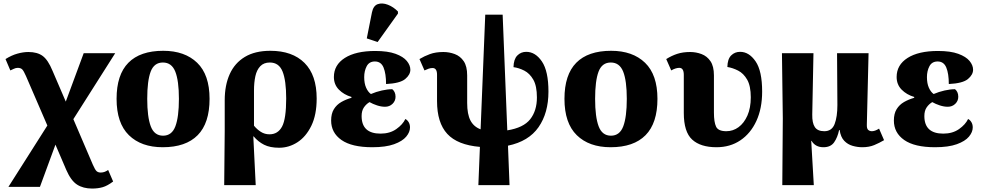

<svg xmlns="http://www.w3.org/2000/svg" viewBox="-20 -845 5707 1115"><path d="M29 240 255 -116 131 -403Q118 -433 109 -442Q100 -451 83 -451Q72 -451 60.5 -445.5Q49 -440 40 -436L12 -502Q47 -524 81 -533.5Q115 -543 145 -543Q197 -543 228 -520Q259 -497 285 -434L362 -255L466 -536H649L406 -153L519 111Q532 141 541 149Q550 157 565 157Q578 157 589 152.5Q600 148 608 142L637 209Q604 234 576.5 242Q549 250 515 250Q463 250 427.5 227Q392 204 365 142L302 -5L212 240Z M925 10Q800 10 728.5 -60Q657 -130 657 -271Q657 -411 725.5 -480.5Q794 -550 928 -550Q1053 -550 1125 -480.5Q1197 -411 1197 -271Q1197 -130 1128 -60Q1059 10 925 10ZM927 -57Q978 -57 998.5 -111.5Q1019 -166 1019 -271Q1019 -376 998 -429Q977 -482 926 -482Q875 -482 855 -429Q835 -376 835 -271Q835 -166 855.5 -111.5Q876 -57 927 -57Z M1282 230 1285 -84V-263Q1285 -350 1314 -414.5Q1343 -479 1402 -514.5Q1461 -550 1550 -550Q1678 -550 1748.5 -479.5Q1819 -409 1819 -273Q1819 -178 1788 -114.5Q1757 -51 1707.5 -19Q1658 13 1601 13Q1548 13 1513.5 -4.5Q1479 -22 1453 -53H1451L1465 230ZM1545 -65Q1594 -65 1618 -110Q1642 -155 1642 -273Q1642 -377 1621 -429.5Q1600 -482 1547 -482Q1512 -482 1491.5 -460.5Q1471 -439 1463 -402.5Q1455 -366 1455 -319V-115Q1472 -94 1494.5 -79.5Q1517 -65 1545 -65Z M2142 10Q2023 10 1963 -32Q1903 -74 1903 -145Q1903 -185 1919 -211Q1935 -237 1962 -252.5Q1989 -268 2021 -277V-282Q1977 -295 1948 -324.5Q1919 -354 1919 -398Q1919 -468 1982.5 -508.5Q2046 -549 2159 -549Q2232 -549 2277 -532.5Q2322 -516 2342.5 -491Q2363 -466 2363 -440Q2363 -411 2333 -386Q2303 -361 2222 -357Q2222 -417 2207.5 -452.5Q2193 -488 2157 -488Q2124 -488 2109.5 -460.5Q2095 -433 2095 -397Q2095 -361 2106 -336Q2117 -311 2134 -299Q2164 -312 2197.5 -319.5Q2231 -327 2258 -327Q2266 -321 2271.5 -310Q2277 -299 2277 -283Q2277 -259 2259.5 -242Q2242 -225 2216 -225Q2194 -225 2169.5 -233Q2145 -241 2126 -252Q2107 -241 2093.5 -221.5Q2080 -202 2080 -171Q2080 -69 2190 -69Q2244 -69 2281.5 -95.5Q2319 -122 2334 -154Q2346 -148 2353.5 -135Q2361 -122 2361 -105Q2361 -78 2339 -51.5Q2317 -25 2268.5 -7.5Q2220 10 2142 10ZM2173 -601 2110 -622 2140 -773Q2148 -812 2174 -821Q2200 -830 2232.5 -817.5Q2265 -805 2291 -778V-766Z M2758 230 2767 8Q2637 -3 2577.5 -67.5Q2518 -132 2518 -258V-411Q2518 -450 2492 -450Q2480 -450 2469 -446Q2458 -442 2445 -436L2416 -502Q2444 -519 2477 -531Q2510 -543 2555 -543Q2589 -543 2621 -531Q2653 -519 2673 -489.5Q2693 -460 2693 -407V-247Q2693 -182 2712 -145.5Q2731 -109 2771 -94L2798 -760H2899L2926 -88Q3020 -103 3059 -152.5Q3098 -202 3098 -279Q3098 -346 3077 -382.5Q3056 -419 3024.5 -435Q2993 -451 2962 -455Q2963 -501 2984 -522.5Q3005 -544 3036 -544Q3089 -544 3127 -488Q3165 -432 3165 -313Q3165 -189 3107.5 -106.5Q3050 -24 2930 1L2939 230Z M3526 10Q3401 10 3329.5 -60Q3258 -130 3258 -271Q3258 -411 3326.5 -480.5Q3395 -550 3529 -550Q3654 -550 3726 -480.5Q3798 -411 3798 -271Q3798 -130 3729 -60Q3660 10 3526 10ZM3528 -57Q3579 -57 3599.5 -111.5Q3620 -166 3620 -271Q3620 -376 3599 -429Q3578 -482 3527 -482Q3476 -482 3456 -429Q3436 -376 3436 -271Q3436 -166 3456.5 -111.5Q3477 -57 3528 -57Z M4141 10Q4048 10 3999.5 -34.5Q3951 -79 3951 -189V-410Q3951 -451 3925 -451Q3904 -451 3878 -436L3849 -502Q3881 -522 3913.5 -532.5Q3946 -543 3988 -543Q4022 -543 4054 -531Q4086 -519 4106 -489.5Q4126 -460 4126 -407V-191Q4126 -136 4138.5 -109.5Q4151 -83 4198 -83Q4237 -83 4269 -106.5Q4301 -130 4320.5 -174Q4340 -218 4340 -280Q4340 -346 4319 -382.5Q4298 -419 4266.5 -435Q4235 -451 4204 -456Q4205 -502 4226 -523Q4247 -544 4278 -544Q4330 -544 4368 -488.5Q4406 -433 4406 -313Q4406 -215 4372.5 -142.5Q4339 -70 4279.5 -30Q4220 10 4141 10Z M4523 230 4526 -157 4521 -536H4704L4697 -180Q4696 -131 4712 -107Q4728 -83 4767 -83Q4811 -83 4827 -125Q4843 -167 4843 -235L4841 -536H5024L5014 -122Q5013 -98 5022 -90.5Q5031 -83 5043 -83Q5052 -83 5062 -86.5Q5072 -90 5085 -98L5114 -31Q5087 -15 5057 -2.5Q5027 10 4987 10Q4960 10 4931.5 2Q4903 -6 4882.5 -27.5Q4862 -49 4856 -90H4853Q4844 -47 4824 -18.5Q4804 10 4762 10Q4715 10 4693 -27H4691L4706 230Z M5410 10Q5291 10 5231 -32Q5171 -74 5171 -145Q5171 -185 5187 -211Q5203 -237 5230 -252.5Q5257 -268 5289 -277V-282Q5245 -295 5216 -324.5Q5187 -354 5187 -398Q5187 -468 5250.5 -508.5Q5314 -549 5427 -549Q5500 -549 5545 -532.5Q5590 -516 5610.5 -491Q5631 -466 5631 -440Q5631 -411 5601 -386Q5571 -361 5490 -357Q5490 -417 5475.5 -452.5Q5461 -488 5425 -488Q5392 -488 5377.5 -460.5Q5363 -433 5363 -397Q5363 -361 5374 -336Q5385 -311 5402 -299Q5432 -312 5465.5 -319.5Q5499 -327 5526 -327Q5534 -321 5539.5 -310Q5545 -299 5545 -283Q5545 -259 5527.5 -242Q5510 -225 5484 -225Q5462 -225 5437.5 -233Q5413 -241 5394 -252Q5375 -241 5361.5 -221.5Q5348 -202 5348 -171Q5348 -69 5458 -69Q5512 -69 5549.5 -95.5Q5587 -122 5602 -154Q5614 -148 5621.5 -135Q5629 -122 5629 -105Q5629 -78 5607 -51.5Q5585 -25 5536.5 -7.5Q5488 10 5410 10Z"/></svg>

Font: Noto Serif ExtraBold
Style: Regular
Weight: 800
Designer: Monotype Design Team
Foundry: Monotype Imaging Inc.
Version: Version 2.014